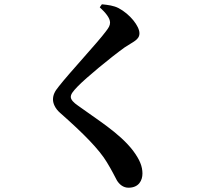

<svg xmlns="http://www.w3.org/2000/svg" viewBox="-20 -820 970 895"><path d="M579 55C628 55 644 20 644 -11C644 -44 632 -75 600 -118C537 -200 432 -263 343 -328C324 -341 310 -355 310 -368C310 -381 319 -393 343 -418C382 -458 493 -550 561 -599C601 -626 630 -634 630 -665C630 -698 586 -754 533 -782C510 -794 484 -797 455 -800L445 -786C472 -761 493 -736 493 -715C493 -701 487 -691 473 -673C437 -624 303 -480 254 -417C234 -393 227 -376 227 -356C227 -338 237 -314 260 -294C369 -198 442 -124 478 -64C503 -23 513 -1 525 21C536 39 554 55 579 55Z"/></svg>

Font: GenRyuMin2 TW B
Style: Regular
Weight: 700
Version: Version 2.100;PS 2.1;hotconv 16.6.51;makeotf.lib2.5.65220 DE